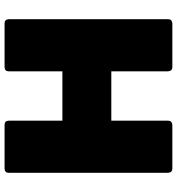

<svg xmlns="http://www.w3.org/2000/svg" viewBox="13 -787 774 840"><g transform="rotate(-90 400.0 -367.0)"><path d="M718 0H526Q510 0 508 -18V-267H292V-18Q292 -2 274 0H82Q66 0 64 -18V-716Q64 -733 82 -734H274Q291 -734 292 -716V-481H508V-716Q508 -733 526 -734H718Q735 -734 736 -716V-18Q736 -2 718 0Z"/></g></svg>

Font: YamahaIndonesia935. App Black
Style: Regular
Weight: 900
Designer: Dalton Maag Ltd
Foundry: Dalton Maag Ltd
Version: Version 1.002; January 01, 2024; Regular/Italic